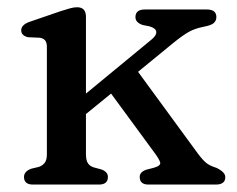

<svg xmlns="http://www.w3.org/2000/svg" viewBox="-20 -496 636 516"><path d="M68.5 0Q44.5 0 44.5 -20.5Q44.5 -35 63.5 -42.5L84.5 -47.5Q94.5 -51 100.2 -58.5Q106 -66 106 -81.5V-369.5Q106 -382 101.2 -387.5Q96.5 -393 87.5 -394.5L55 -396Q37 -400.5 37 -414.5Q37 -429.5 60 -437.5L143 -466Q157.5 -470.5 167.8 -473.5Q178 -476.5 187 -476.5Q211 -476.5 211 -451V-244.5L387 -389.5Q401 -401 400 -410.5Q399 -420 382.5 -425L363 -429Q344 -435.5 344 -450Q344 -470.5 369.5 -470.5H536Q561.5 -470.5 561.5 -450Q561.5 -441 555 -434.5Q548.5 -428 527 -424Q504 -419.5 487.8 -410.5Q471.5 -401.5 445 -380L351 -303L512 -83Q525.5 -65 535.2 -57.5Q545 -50 561.5 -45Q585.5 -33.5 585.5 -20Q585.5 0 560 0H379Q355.5 0 355.5 -20.5Q355.5 -34 373.5 -40L393 -45Q412.5 -50.5 410.5 -59.2Q408.5 -68 393 -88.5L278.5 -244.5L211 -189.5V-81.5Q211 -65 216.5 -57Q222 -49 232.5 -46L253 -40.5Q270 -34 270 -20.5Q270 0 246 0Z"/></svg>

Font: Fraunces 9pt S050
Style: Regular
Weight: 400
Version: Version 1.000; ttfautohint (v1.8.3)